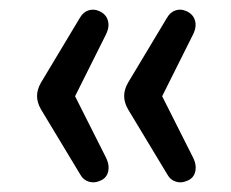

<svg xmlns="http://www.w3.org/2000/svg" viewBox="-20 -465 481 399"><path d="M187 -89Q176 -84 164.5 -87.5Q153 -91 147 -102L65 -238Q57 -252 57 -265.5Q57 -279 65 -293L146 -428Q153 -440 164 -443.5Q175 -447 186 -442Q200 -436 204 -423Q208 -410 201 -395L136 -265L201 -136Q208 -121 204.5 -107.5Q201 -94 187 -89ZM368 -89Q357 -84 345.5 -87.5Q334 -91 328 -102L246 -238Q238 -252 238 -265.5Q238 -279 246 -293L327 -428Q334 -440 345 -443.5Q356 -447 367 -442Q381 -436 385 -423Q389 -410 382 -395L317 -265L382 -136Q389 -121 385.5 -107.5Q382 -94 368 -89Z"/></svg>

Font: Nunito ExtraLight
Style: Regular
Weight: 400
Version: Version 3.602